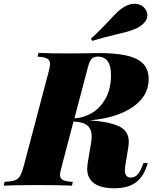

<svg xmlns="http://www.w3.org/2000/svg" viewBox="-68 -990 830 1024"><path d="M697 -121H720L716 -108Q696 -45 654.5 -15.5Q613 14 541 14Q469 14 433 -13Q397 -40 397 -90Q397 -98 399 -116L418 -230Q421 -248 421 -263Q421 -300 399.5 -319.5Q378 -339 324 -342L262 -106Q261 -101 256.5 -84Q252 -67 252 -57Q252 -39 267 -30.5Q282 -22 320 -20L316 0Q247 -3 138 -3Q12 -3 -48 0L-44 -20Q-8 -22 10 -28Q28 -34 38.5 -51Q49 -68 59 -106L190 -602Q199 -636 199 -649Q199 -668 184.5 -677Q170 -686 132 -688L137 -708Q195 -705 307 -705L403 -706Q424 -707 460 -707Q598 -707 661.5 -675Q725 -643 725 -569Q725 -478 640.5 -419.5Q556 -361 410 -348Q510 -342 564.5 -317.5Q619 -293 619 -233Q619 -225 617 -209L600 -105Q598 -87 598 -82Q598 -43 630 -43Q651 -43 665.5 -59Q680 -75 692 -107ZM402 -636 329 -359Q377 -361 421.5 -387Q466 -413 495 -464.5Q524 -516 524 -590Q524 -688 454 -688Q433 -688 421.5 -677Q410 -666 402 -636ZM512 -878Q541 -910 560.5 -928Q580 -946 603 -958Q625 -970 649 -970Q668 -970 684.5 -961.5Q701 -953 711 -935Q718 -922 718 -908Q718 -889 704 -872Q690 -855 666 -842Q632 -824 558 -808Q468 -786 424 -772L417 -784Q451 -814 478 -842.5Q505 -871 512 -878Z"/></svg>

Font: Playfair Display SC Black
Style: Italic
Weight: 900
Italic angle: -14°
Designer: Claus Eggers Sørensen
Foundry: Claus Eggers Sørensen
Version: Version 1.200; ttfautohint (v1.6)